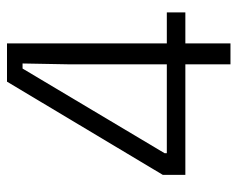

<svg xmlns="http://www.w3.org/2000/svg" viewBox="-85 -594 679 549"><g transform="rotate(-90 254.5 -319.5)"><path d="M345 0V-458.5L347.5 -594.5H333L91 -188.5V-157.5L67 -182H493.5V-129H29V-193.5L295.5 -639H405V0Z"/></g></svg>

Font: Anek Odia Light
Style: Regular
Weight: 300
Designer: Yesha Goshar & Mahesh Sahu (Odia), Yesha Goshar (Latin)
Foundry: Ek Type
Version: Version 1.003